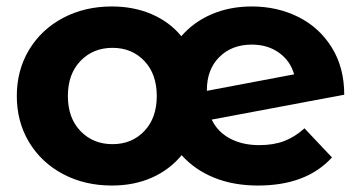

<svg xmlns="http://www.w3.org/2000/svg" viewBox="-20 -566 1117 594"><path d="M922 -169 1007 -79Q928 8 778 8Q702 8 642 -16.5Q582 -41 542 -86Q505 -41 450 -16.5Q395 8 326 8Q242 8 175 -27.5Q108 -63 70 -126Q32 -189 32 -269Q32 -349 70 -412Q108 -475 175 -510.5Q242 -546 326 -546Q394 -546 449.5 -522Q505 -498 541 -454Q579 -498 635 -522Q691 -546 759 -546Q838 -546 903 -513.5Q968 -481 1006.5 -419Q1045 -357 1045 -273L635 -196Q653 -158 691.5 -137.5Q730 -117 782 -117Q826 -117 859 -129.5Q892 -142 922 -169ZM620 -287V-285L890 -336Q878 -378 843 -403Q808 -428 759 -428Q697 -428 658.5 -389.5Q620 -351 620 -287ZM465 -269Q465 -337 426.5 -377.5Q388 -418 328 -418Q268 -418 229 -377.5Q190 -337 190 -269Q190 -201 229 -160.5Q268 -120 328 -120Q388 -120 426.5 -160.5Q465 -201 465 -269Z"/></svg>

Font: Montserrat Alternates
Style: Bold
Weight: 700
Designer: Julieta Ulanovsky
Foundry: Julieta Ulanovsky
Version: Version 7.200